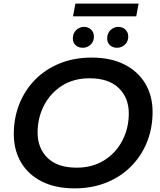

<svg xmlns="http://www.w3.org/2000/svg" viewBox="-20 -1027 882 1057"><path d="M391 10Q285 10 210 -28Q135 -66 95.5 -133.5Q56 -201 56 -289Q56 -378 86.5 -454.5Q117 -531 173.5 -588.5Q230 -646 309 -678Q388 -710 485 -710Q590 -710 665 -672Q740 -634 780 -566.5Q820 -499 820 -411Q820 -322 789.5 -245.5Q759 -169 702 -111.5Q645 -54 566 -22Q487 10 391 10ZM402 -104Q490 -104 554.5 -145Q619 -186 654 -254Q689 -322 689 -403Q689 -489 633.5 -542.5Q578 -596 473 -596Q385 -596 321 -555Q257 -514 222 -446Q187 -378 187 -297Q187 -211 242 -157.5Q297 -104 402 -104ZM436 -764Q412 -764 396.5 -778Q381 -792 381 -815Q381 -844 399.5 -861.5Q418 -879 443 -879Q466 -879 481.5 -864Q497 -849 497 -826Q497 -798 478.5 -781Q460 -764 436 -764ZM624 -764Q601 -764 585.5 -778Q570 -792 570 -815Q570 -844 588.5 -861.5Q607 -879 631 -879Q655 -879 670.5 -864Q686 -849 686 -826Q686 -798 667.5 -781Q649 -764 624 -764ZM382 -937 395 -1007H743L730 -937Z"/></svg>

Font: Montserrat SemiBold
Style: Italic
Weight: 600
Italic angle: -11.3°
Designer: Julieta Ulanovsky
Foundry: Julieta Ulanovsky
Version: Version 9.000; ttfautohint (v1.8.4.7-5d5b)